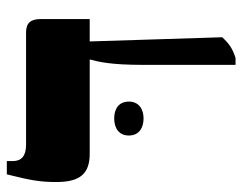

<svg xmlns="http://www.w3.org/2000/svg" viewBox="-92 -594 694 549"><g transform="rotate(-90 254.5 -320.0)"><path d="M343 7H363C390 -2 402 -10 422 -31L410 -410H474V-550C474 -580 462 -592 435 -592H114C82 -592 68 -606 68 -629V-647H30C13 -580 8 -551 8 -506C8 -437 32 -410 89 -410H358V-408C352 -384 343 -353 343 -256ZM141 -298C141 -269 163 -256 190 -256C217 -256 238 -270 238 -298C238 -327 217 -340 190 -340C163 -340 141 -327 141 -298Z"/></g></svg>

Font: Noto Serif Hebrew Extra
Style: Regular
Weight: 800
Designer: Monotype Design Team
Foundry: Monotype Imaging Inc.
Version: Version 1.901